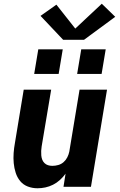

<svg xmlns="http://www.w3.org/2000/svg" viewBox="-20 -1000 640 1028"><path d="M181 8Q153 8 128.5 -1.5Q104 -11 88 -30.5Q72 -50 64 -75Q56 -100 53.5 -126.5Q51 -153 53 -180.5Q55 -208 60 -235L107 -520H254L203 -216Q201 -204 200.5 -192Q200 -180 201 -168Q202 -156 206 -145.5Q210 -135 218 -127Q226 -119 237 -115.5Q248 -112 260 -112Q276 -112 292 -116.5Q308 -121 320.5 -132Q333 -143 340.5 -158Q348 -173 351 -188L406 -520H553L467 0H320L331 -70Q318 -52 301 -36.5Q284 -21 264 -11Q244 -1 223 3.5Q202 8 181 8ZM393 -604 415 -736H546L524 -604ZM163 -604 185 -736H316L294 -604ZM318 -787 197 -915 282 -975 383 -847 525 -980 597 -910 430 -787Z"/></svg>

Font: Iosevka SS04 Heavy Extended
Style: Italic
Weight: 900
Width: 7
Italic angle: -9°
Monospace: yes
Designer: Belleve Invis
Foundry: Belleve Invis
Version: Version 19.0.0; ttfautohint (v1.8.4)